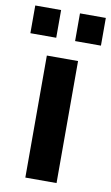

<svg xmlns="http://www.w3.org/2000/svg" viewBox="-108 -768 470 812"><g transform="rotate(10 127.5 -362.0)"><path d="M61 0V-524H195V0ZM-24 -605V-724H87V-605ZM168 -605V-724H279V-605Z"/></g></svg>

Font: Raleway Thin
Style: Bold
Weight: 700
Version: Version 4.026